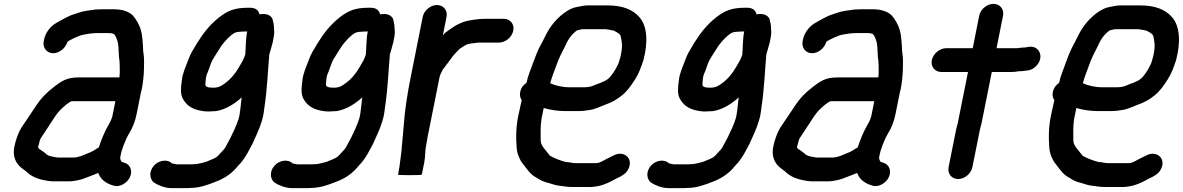

<svg xmlns="http://www.w3.org/2000/svg" viewBox="-20 -779 6111 992"><path d="M600.8 36 605.6 12C607.2 7.3 608.5 2.7 609.4 -2C611.9 -8 614.2 -14.3 616.2 -21C617 -25 618.5 -29.3 620.8 -34C629 -54.7 635.7 -70.6 646.8 -89C665.7 -119.9 678 -150.4 686.1 -191L708.7 -304C709.5 -308 710.7 -312.3 712.3 -317C719 -350.7 722.8 -387.6 723.8 -420C724.3 -446.3 725.7 -480.1 721.4 -503C719 -516.5 719.3 -535.9 718 -551L715.6 -579C714.4 -589.7 713.2 -598.7 712 -606L707.6 -624C701.3 -648.5 683 -680.6 667.3 -698C647.6 -718.6 613.4 -731 569.9 -731H506.9C496.9 -731 486.2 -730.7 474.7 -730C439.6 -725.1 408.4 -722.2 378.9 -711C359.9 -704.5 343.3 -700 326.9 -691L311.4 -683C299.3 -677.1 277 -664 265.2 -657C239.9 -640.7 215 -611 207.8 -575L206 -566C199.4 -533 221.6 -504 254.6 -504C288.2 -504 319.6 -531.8 328.4 -563C333.7 -567.4 342.4 -572.1 346.6 -574L366.6 -584C380.2 -590.2 400 -598.6 417 -601C436.4 -604.4 458 -608 480.4 -608H545.4C548.7 -608 552 -607.7 555.2 -607C560.7 -607 565.3 -604.1 569.4 -603C580 -589.8 584 -576 588.8 -560C594.7 -530.8 592 -492.6 597.4 -463L598.4 -443C598.8 -420.8 599.7 -404.8 597.3 -382L596.7 -379H386.7C326.5 -379 299.6 -361.6 258.9 -330C219.3 -299.4 193.8 -273.9 166.5 -233L149.3 -207C129.3 -178.4 109.2 -146.1 89.6 -118C74.2 -91.7 61.4 -57.1 54.2 -21C45.2 24.1 58 54.9 79.4 78C90.8 90 108.3 100 119.8 111C142 132.1 174.4 146.3 213.5 153L229.9 156C237.1 156.7 244.6 157.3 252.5 158H333.5C367.9 158 405.9 148.3 432.8 136C449.8 129.7 471.4 121.6 486 115L487.2 114C500.2 148.9 526.7 168.1 566.1 180C600.6 190.7 637.2 164.9 650.4 138C668.7 100.8 649.9 69.8 623.6 62C618.6 60.5 614 59.4 609.6 57H608.6C604.6 52 601.2 43 600.8 36ZM576.1 -256 560.9 -180 555.7 -164C551.8 -153.2 547.2 -144.1 540.7 -134C520 -97.8 504.3 -59.7 490.4 -17L486 -15L462 0C453.2 4.7 445.1 9.3 433.4 13C410.8 22.5 387 35 358 35H283C279 35 275.1 34.7 271.2 34L254.8 31C251.5 31 248.6 30.3 246.2 29C234.3 27.3 220.7 20.9 214.4 13C208.1 7.7 200.3 2 190.8 -4C185.2 -8 178.4 -11.9 176.6 -18L177.2 -21C177.9 -24.3 179 -28.3 180.6 -33C183 -45.2 187.3 -62.3 194 -70C211.6 -98.1 233.9 -128.7 251.3 -157L265.7 -179C284.2 -205.3 296.6 -217.3 322.7 -239C331.2 -245 337.8 -249.7 342.5 -253L348.9 -255C349.7 -255.7 350.4 -256 351.1 -256Z M1247.2 -497C1238.3 -469.5 1230.1 -458.2 1215.4 -433C1197.1 -400.1 1171.6 -369.9 1142.7 -349C1125.5 -335.8 1110 -326 1083.1 -326C1063.1 -326 1037.2 -326.8 1041.3 -347C1042.2 -355 1043 -364 1043.7 -374L1046.5 -388C1048.5 -394.7 1051.2 -401.7 1054.7 -409C1060.9 -424.6 1070.1 -456 1079 -471C1092 -491.4 1111.5 -524.6 1125.8 -545C1143.4 -567.8 1167.8 -596.1 1193.8 -610C1202.9 -614.1 1224.4 -616 1237 -616H1247C1250.3 -616 1253.7 -616.3 1257.2 -617C1248.7 -574.5 1250.7 -536.9 1247.2 -497ZM1320.7 -705C1315.3 -727.7 1298.9 -739 1271.5 -739H1261.5C1191.5 -739 1156.3 -723.7 1110.4 -688C1063.4 -650.3 1031.2 -609.4 998 -556C979.1 -524 963.6 -502.3 950.8 -465C938.3 -430 923 -401.7 919.3 -362L916.1 -336C913.1 -302.2 915.7 -280.5 930.7 -259C950.1 -229.9 977.3 -213.7 1022.1 -206C1046.1 -201 1069 -203.5 1095.9 -205C1146.1 -212.5 1194.4 -244.4 1229.1 -276C1225.8 -259.5 1224.9 -239.1 1222.9 -225C1219.3 -201.1 1219.4 -188.8 1213.1 -166C1201.8 -130.9 1186.3 -98.5 1171.8 -69C1162.3 -49.6 1153.7 -36.7 1144.6 -18L1137.6 -8C1127.7 3.4 1117.2 14.2 1108.2 24C1093.9 40.5 1067.4 46.2 1047.8 56C1031.6 61.1 1010.6 66.2 993.2 69H984.2C979.4 69.7 974.7 70 970 70H892C887.8 69.1 874.1 66.6 868 65C843.4 40.4 797.2 50.3 773.8 78.5C747.5 110.3 754 147.6 775.3 164C793 176.6 831.3 193 865.5 193H945.5C952.1 193 958.5 192.7 964.7 192C1012.2 192 1057.1 174.6 1094.1 160C1134 145.2 1166.9 124.6 1195 95C1204.8 82.4 1215.7 72.2 1227.2 59C1249.6 31.8 1266.6 -2.4 1284 -35C1300.2 -72.3 1320.1 -110.5 1332.7 -154C1342.3 -183.5 1343 -202.8 1347.3 -232C1360.1 -316.4 1364 -414.1 1371.4 -498C1373.6 -505.3 1375.6 -512.3 1377.6 -519L1384.8 -545C1388.3 -555.7 1390.5 -565 1391.4 -573L1394 -586C1395.9 -595.3 1396.8 -605 1396.8 -615C1395 -636.1 1395.8 -654.1 1390 -671C1388.7 -677 1389 -681 1385.1 -686.5C1373.6 -702.6 1354.7 -710.2 1320.7 -705Z M1870.2 -497C1861.3 -469.5 1853.1 -458.2 1838.4 -433C1820.1 -400.1 1794.6 -369.9 1765.7 -349C1748.5 -335.8 1733 -326 1706.1 -326C1686.1 -326 1660.2 -326.8 1664.3 -347C1665.2 -355 1666 -364 1666.7 -374L1669.5 -388C1671.5 -394.7 1674.2 -401.7 1677.7 -409C1683.9 -424.6 1693.1 -456 1702 -471C1715 -491.4 1734.5 -524.6 1748.8 -545C1766.4 -567.8 1790.8 -596.1 1816.8 -610C1825.9 -614.1 1847.4 -616 1860 -616H1870C1873.3 -616 1876.7 -616.3 1880.2 -617C1871.7 -574.5 1873.7 -536.9 1870.2 -497ZM1943.7 -705C1938.3 -727.7 1921.9 -739 1894.5 -739H1884.5C1814.5 -739 1779.3 -723.7 1733.4 -688C1686.4 -650.3 1654.2 -609.4 1621 -556C1602.1 -524 1586.6 -502.3 1573.8 -465C1561.3 -430 1546 -401.7 1542.3 -362L1539.1 -336C1536.1 -302.2 1538.7 -280.5 1553.7 -259C1573.1 -229.9 1600.3 -213.7 1645.1 -206C1669.1 -201 1692 -203.5 1718.9 -205C1769.1 -212.5 1817.4 -244.4 1852.1 -276C1848.8 -259.5 1847.9 -239.1 1845.9 -225C1842.3 -201.1 1842.4 -188.8 1836.1 -166C1824.8 -130.9 1809.3 -98.5 1794.8 -69C1785.3 -49.6 1776.7 -36.7 1767.6 -18L1760.6 -8C1750.7 3.4 1740.2 14.2 1731.2 24C1716.9 40.5 1690.4 46.2 1670.8 56C1654.6 61.1 1633.6 66.2 1616.2 69H1607.2C1602.4 69.7 1597.7 70 1593 70H1515C1510.8 69.1 1497.1 66.6 1491 65C1466.4 40.4 1420.2 50.3 1396.8 78.5C1370.5 110.3 1377 147.6 1398.3 164C1416 176.6 1454.3 193 1488.5 193H1568.5C1575.1 193 1581.5 192.7 1587.7 192C1635.2 192 1680.1 174.6 1717.1 160C1757 145.2 1789.9 124.6 1818 95C1827.8 82.4 1838.7 72.2 1850.2 59C1872.6 31.8 1889.6 -2.4 1907 -35C1923.2 -72.3 1943.1 -110.5 1955.7 -154C1965.3 -183.5 1966 -202.8 1970.3 -232C1983.1 -316.4 1987 -414.1 1994.4 -498C1996.6 -505.3 1998.6 -512.3 2000.6 -519L2007.8 -545C2011.3 -555.7 2013.5 -565 2014.4 -573L2017 -586C2018.9 -595.3 2019.8 -605 2019.8 -615C2018 -636.1 2018.8 -654.1 2013 -671C2011.7 -677 2012 -681 2008.1 -686.5C1996.6 -702.6 1977.7 -710.2 1943.7 -705Z M2164.1 -692 2100.3 -372C2088.2 -311.6 2078.5 -249.1 2071.7 -194C2066.8 -131.6 2060 -71.7 2055.2 -11C2055.5 -9 2055.4 -7 2055 -5C2049.4 33.8 2046.8 71.3 2039.2 109L2036.4 123C2036 125 2056.2 126 2096.8 126C2138.2 126 2159 125 2159.4 123L2172.2 59C2178.2 29.3 2175.2 4.1 2181.4 -27C2184.2 -44.3 2187.4 -62 2191 -80L2251.7 -384C2253.6 -393.8 2266.8 -414.7 2267.8 -420C2269.6 -422 2271.8 -424.7 2274.4 -428C2292.2 -452.3 2301.5 -463.1 2318.2 -487C2331 -503.9 2341.5 -511.8 2355.2 -527C2368.7 -534.9 2378.8 -543.2 2389.4 -548C2402.8 -554.1 2420.3 -555.1 2437.2 -557L2449.6 -559H2557.6C2591.7 -559 2625.1 -586.5 2631.9 -620.5C2638.7 -654.5 2616.3 -682 2582.2 -682H2487.2C2479.8 -682 2472.8 -681.7 2466 -681C2458.6 -681 2451.2 -680.3 2443.6 -679L2427.2 -677C2420.9 -675.7 2414.7 -674.7 2408.6 -674C2380.7 -669.8 2356.2 -659.4 2334.2 -647L2306.6 -629C2291 -618.2 2276.2 -607.7 2268 -596L2287.1 -692C2293.8 -725.3 2271.3 -753 2237.8 -753C2204.4 -753 2170.8 -725.3 2164.1 -692Z M2903.4 58C2873.2 50.1 2844.8 38.8 2821.8 26L2789 -15C2783.1 -22.3 2780.9 -28.2 2776.4 -37C2772.9 -48.7 2773.2 -63.7 2773.4 -82C2772.7 -119.3 2773.3 -152.7 2784.3 -197L2789.1 -221C2821.3 -211.3 2861.4 -205 2902.9 -205H2968.9C2987.4 -205 3004.6 -206.9 3020.9 -210C3052.1 -212.8 3080.5 -228.4 3106.5 -238C3140.1 -249.7 3167.3 -264.5 3193.1 -286C3222.1 -308.8 3241.4 -338.3 3261.9 -370C3280.8 -398.9 3291.5 -430.4 3304.4 -468C3329.4 -563.4 3323.8 -646.2 3282.9 -691C3250.7 -728.3 3197.7 -751 3121.9 -751H3014.9C3002.9 -751 2990.3 -749.3 2976.9 -746L2956.1 -742C2940.8 -738.7 2924.7 -731.7 2907.9 -721C2870.8 -696.8 2837.8 -662.5 2813.2 -622C2799.5 -599.2 2785.1 -566.1 2771.2 -542C2757.7 -516.7 2746.5 -487.7 2735.2 -457C2723.6 -421.6 2707.8 -389.8 2700.1 -351C2682.3 -339 2671.5 -323.3 2667.7 -304C2664.5 -288 2667 -274 2675.3 -262L2672.7 -249C2668.4 -231 2664.8 -214.3 2661.7 -199C2644.8 -128.9 2645.3 -67.8 2649.6 -13C2652.1 13.8 2659.9 30.4 2669.2 49C2676.4 62.6 2688.6 75.1 2697.4 88L2711 105C2716.9 112.3 2722.7 118.3 2728.4 123C2738.3 132.7 2754.3 139.3 2766.5 148C2780.4 156.4 2798 162.5 2816.7 167C2836 172.1 2850.4 179.5 2873.9 181C2893.5 183.2 2910.3 187 2931.7 187H3034.7C3048.3 187 3065.1 182.8 3077.9 181C3103.8 174.8 3136 159.7 3157.7 147C3160.7 145 3163.3 143.7 3165.5 143C3190.6 131.5 3213.7 120 3226.7 94C3253.9 39.5 3204.3 -2.5 3152.4 23C3139.1 30.8 3124.3 36 3110.2 44C3097.2 51 3077.4 64 3059.2 64H2953.2C2937.1 64 2920.4 58 2903.4 58ZM2990.4 -628H3110.4C3117.4 -626.7 3122.9 -625.8 3126.9 -625.5C3135.9 -624.7 3144.7 -621.2 3153.8 -620L3154.6 -619L3170.8 -610C3174.9 -607.3 3178.9 -604 3182.8 -600C3183.7 -598 3184.7 -596.3 3185.8 -595C3188.9 -587.2 3190.2 -572 3191.8 -565C3195.4 -547.1 3193.3 -522.2 3188.4 -498C3185.6 -483.9 3180.7 -468.1 3177 -456L3173 -446C3165 -431 3159.5 -418.3 3150 -405.5C3141.3 -393.8 3134.7 -382.4 3123.5 -373C3100.8 -354.1 3070.9 -348.2 3044.1 -336C3030.3 -329.7 3012 -328 2993.5 -328H2924.5C2885.1 -328 2848 -337.1 2822.7 -349C2827.2 -365 2831.7 -379.3 2836.3 -392L2853.4 -438C2867.8 -480.7 2882.9 -506.9 2901.6 -544C2915.9 -577.8 2935.5 -603.6 2961.2 -622H2962.2C2970.9 -623.7 2981.1 -628 2990.4 -628Z M3815.2 -497C3806.3 -469.5 3798.1 -458.2 3783.4 -433C3765.1 -400.1 3739.6 -369.9 3710.7 -349C3693.5 -335.8 3678 -326 3651.1 -326C3631.1 -326 3605.2 -326.8 3609.3 -347C3610.2 -355 3611 -364 3611.7 -374L3614.5 -388C3616.5 -394.7 3619.2 -401.7 3622.7 -409C3628.9 -424.6 3638.1 -456 3647 -471C3660 -491.4 3679.5 -524.6 3693.8 -545C3711.4 -567.8 3735.8 -596.1 3761.8 -610C3770.9 -614.1 3792.4 -616 3805 -616H3815C3818.3 -616 3821.7 -616.3 3825.2 -617C3816.7 -574.5 3818.7 -536.9 3815.2 -497ZM3888.7 -705C3883.3 -727.7 3866.9 -739 3839.5 -739H3829.5C3759.5 -739 3724.3 -723.7 3678.4 -688C3631.4 -650.3 3599.2 -609.4 3566 -556C3547.1 -524 3531.6 -502.3 3518.8 -465C3506.3 -430 3491 -401.7 3487.3 -362L3484.1 -336C3481.1 -302.2 3483.7 -280.5 3498.7 -259C3518.1 -229.9 3545.3 -213.7 3590.1 -206C3614.1 -201 3637 -203.5 3663.9 -205C3714.1 -212.5 3762.4 -244.4 3797.1 -276C3793.8 -259.5 3792.9 -239.1 3790.9 -225C3787.3 -201.1 3787.4 -188.8 3781.1 -166C3769.8 -130.9 3754.3 -98.5 3739.8 -69C3730.3 -49.6 3721.7 -36.7 3712.6 -18L3705.6 -8C3695.7 3.4 3685.2 14.2 3676.2 24C3661.9 40.5 3635.4 46.2 3615.8 56C3599.6 61.1 3578.6 66.2 3561.2 69H3552.2C3547.4 69.7 3542.7 70 3538 70H3460C3455.8 69.1 3442.1 66.6 3436 65C3411.4 40.4 3365.2 50.3 3341.8 78.5C3315.5 110.3 3322 147.6 3343.3 164C3361 176.6 3399.3 193 3433.5 193H3513.5C3520.1 193 3526.5 192.7 3532.7 192C3580.2 192 3625.1 174.6 3662.1 160C3702 145.2 3734.9 124.6 3763 95C3772.8 82.4 3783.7 72.2 3795.2 59C3817.6 31.8 3834.6 -2.4 3852 -35C3868.2 -72.3 3888.1 -110.5 3900.7 -154C3910.3 -183.5 3911 -202.8 3915.3 -232C3928.1 -316.4 3932 -414.1 3939.4 -498C3941.6 -505.3 3943.6 -512.3 3945.6 -519L3952.8 -545C3956.3 -555.7 3958.5 -565 3959.4 -573L3962 -586C3963.9 -595.3 3964.8 -605 3964.8 -615C3963 -636.1 3963.8 -654.1 3958 -671C3956.7 -677 3957 -681 3953.1 -686.5C3941.6 -702.6 3922.7 -710.2 3888.7 -705Z M4521.8 36 4526.6 12C4528.2 7.3 4529.5 2.7 4530.4 -2C4532.9 -8 4535.2 -14.3 4537.2 -21C4538 -25 4539.5 -29.3 4541.8 -34C4550 -54.7 4556.7 -70.6 4567.8 -89C4586.7 -119.9 4599 -150.4 4607.1 -191L4629.7 -304C4630.5 -308 4631.7 -312.3 4633.3 -317C4640 -350.7 4643.8 -387.6 4644.8 -420C4645.3 -446.3 4646.7 -480.1 4642.4 -503C4640 -516.5 4640.3 -535.9 4639 -551L4636.6 -579C4635.4 -589.7 4634.2 -598.7 4633 -606L4628.6 -624C4622.3 -648.5 4604 -680.6 4588.3 -698C4568.6 -718.6 4534.4 -731 4490.9 -731H4427.9C4417.9 -731 4407.2 -730.7 4395.7 -730C4360.6 -725.1 4329.4 -722.2 4299.9 -711C4280.9 -704.5 4264.3 -700 4247.9 -691L4232.4 -683C4220.3 -677.1 4198 -664 4186.2 -657C4160.9 -640.7 4136 -611 4128.8 -575L4127 -566C4120.4 -533 4142.6 -504 4175.6 -504C4209.2 -504 4240.6 -531.8 4249.4 -563C4254.7 -567.4 4263.4 -572.1 4267.6 -574L4287.6 -584C4301.2 -590.2 4321 -598.6 4338 -601C4357.4 -604.4 4379 -608 4401.4 -608H4466.4C4469.7 -608 4473 -607.7 4476.2 -607C4481.7 -607 4486.3 -604.1 4490.4 -603C4501 -589.8 4505 -576 4509.8 -560C4515.7 -530.8 4513 -492.6 4518.4 -463L4519.4 -443C4519.8 -420.8 4520.7 -404.8 4518.3 -382L4517.7 -379H4307.7C4247.5 -379 4220.6 -361.6 4179.9 -330C4140.3 -299.4 4114.8 -273.9 4087.5 -233L4070.3 -207C4050.3 -178.4 4030.2 -146.1 4010.6 -118C3995.2 -91.7 3982.4 -57.1 3975.2 -21C3966.2 24.1 3979 54.9 4000.4 78C4011.8 90 4029.3 100 4040.8 111C4063 132.1 4095.4 146.3 4134.5 153L4150.9 156C4158.1 156.7 4165.6 157.3 4173.5 158H4254.5C4288.9 158 4326.9 148.3 4353.8 136C4370.8 129.7 4392.4 121.6 4407 115L4408.2 114C4421.2 148.9 4447.7 168.1 4487.1 180C4521.6 190.7 4558.2 164.9 4571.4 138C4589.7 100.8 4570.9 69.8 4544.6 62C4539.6 60.5 4535 59.4 4530.6 57H4529.6C4525.6 52 4522.2 43 4521.8 36ZM4497.1 -256 4481.9 -180 4476.7 -164C4472.8 -153.2 4468.2 -144.1 4461.7 -134C4441 -97.8 4425.3 -59.7 4411.4 -17L4407 -15L4383 0C4374.2 4.7 4366.1 9.3 4354.4 13C4331.8 22.5 4308 35 4279 35H4204C4200 35 4196.1 34.7 4192.2 34L4175.8 31C4172.5 31 4169.6 30.3 4167.2 29C4155.3 27.3 4141.7 20.9 4135.4 13C4129.1 7.7 4121.3 2 4111.8 -4C4106.2 -8 4099.4 -11.9 4097.6 -18L4098.2 -21C4098.9 -24.3 4100 -28.3 4101.6 -33C4104 -45.2 4108.3 -62.3 4115 -70C4132.6 -98.1 4154.9 -128.7 4172.3 -157L4186.7 -179C4205.2 -205.3 4217.6 -217.3 4243.7 -239C4252.2 -245 4258.8 -249.7 4263.5 -253L4269.9 -255C4270.7 -255.7 4271.4 -256 4272.1 -256Z M5039.3 -698 5005.8 -530H4868.8C4834.9 -530 4801.1 -501.6 4794.4 -468C4787.7 -434.4 4810.4 -407 4844.3 -407H4981.3L4928.3 -142C4926.4 -132.3 4921.9 -119.5 4920 -110L4881.2 84C4874.4 118.1 4896.4 146 4930.4 146C4964.3 146 4997.4 118.1 5004.2 84L5043 -110C5044.8 -119.3 5049.3 -131.6 5051.3 -142L5104.3 -407H5202.3C5218.3 -407 5231.2 -408 5245.1 -411H5248.1C5258.7 -411 5269.6 -412 5280.7 -414L5291.9 -415C5309.2 -418.3 5324.1 -427 5336.5 -441C5377 -486.4 5348 -545.5 5295.2 -537L5283.8 -535C5281.7 -534.3 5279.9 -534 5278.6 -534C5263.4 -534 5248.6 -531.6 5235.8 -530H5128.8L5162.3 -698C5169 -731.3 5146.5 -759 5113 -759C5079.6 -759 5046 -731.3 5039.3 -698Z M5655.4 58C5625.2 50.1 5596.8 38.8 5573.8 26L5541 -15C5535.1 -22.3 5532.9 -28.2 5528.4 -37C5524.9 -48.7 5525.2 -63.7 5525.4 -82C5524.7 -119.3 5525.3 -152.7 5536.3 -197L5541.1 -221C5573.3 -211.3 5613.4 -205 5654.9 -205H5720.9C5739.4 -205 5756.6 -206.9 5772.9 -210C5804.1 -212.8 5832.5 -228.4 5858.5 -238C5892.1 -249.7 5919.3 -264.5 5945.1 -286C5974.1 -308.8 5993.4 -338.3 6013.9 -370C6032.8 -398.9 6043.5 -430.4 6056.4 -468C6081.4 -563.4 6075.8 -646.2 6034.9 -691C6002.7 -728.3 5949.7 -751 5873.9 -751H5766.9C5754.9 -751 5742.3 -749.3 5728.9 -746L5708.1 -742C5692.8 -738.7 5676.7 -731.7 5659.9 -721C5622.8 -696.8 5589.8 -662.5 5565.2 -622C5551.5 -599.2 5537.1 -566.1 5523.2 -542C5509.7 -516.7 5498.5 -487.7 5487.2 -457C5475.6 -421.6 5459.8 -389.8 5452.1 -351C5434.3 -339 5423.5 -323.3 5419.7 -304C5416.5 -288 5419 -274 5427.3 -262L5424.7 -249C5420.4 -231 5416.8 -214.3 5413.7 -199C5396.8 -128.9 5397.3 -67.8 5401.6 -13C5404.1 13.8 5411.9 30.4 5421.2 49C5428.4 62.6 5440.6 75.1 5449.4 88L5463 105C5468.9 112.3 5474.7 118.3 5480.4 123C5490.3 132.7 5506.3 139.3 5518.5 148C5532.4 156.4 5550 162.5 5568.7 167C5588 172.1 5602.4 179.5 5625.9 181C5645.5 183.2 5662.3 187 5683.7 187H5786.7C5800.3 187 5817.1 182.8 5829.9 181C5855.8 174.8 5888 159.7 5909.7 147C5912.7 145 5915.3 143.7 5917.5 143C5942.6 131.5 5965.7 120 5978.7 94C6005.9 39.5 5956.3 -2.5 5904.4 23C5891.1 30.8 5876.3 36 5862.2 44C5849.2 51 5829.4 64 5811.2 64H5705.2C5689.1 64 5672.4 58 5655.4 58ZM5742.4 -628H5862.4C5869.4 -626.7 5874.9 -625.8 5878.9 -625.5C5887.9 -624.7 5896.7 -621.2 5905.8 -620L5906.6 -619L5922.8 -610C5926.9 -607.3 5930.9 -604 5934.8 -600C5935.7 -598 5936.7 -596.3 5937.8 -595C5940.9 -587.2 5942.2 -572 5943.8 -565C5947.4 -547.1 5945.3 -522.2 5940.4 -498C5937.6 -483.9 5932.7 -468.1 5929 -456L5925 -446C5917 -431 5911.5 -418.3 5902 -405.5C5893.3 -393.8 5886.7 -382.4 5875.5 -373C5852.8 -354.1 5822.9 -348.2 5796.1 -336C5782.3 -329.7 5764 -328 5745.5 -328H5676.5C5637.1 -328 5600 -337.1 5574.7 -349C5579.2 -365 5583.7 -379.3 5588.3 -392L5605.4 -438C5619.8 -480.7 5634.9 -506.9 5653.6 -544C5667.9 -577.8 5687.5 -603.6 5713.2 -622H5714.2C5722.9 -623.7 5733.1 -628 5742.4 -628Z"/></svg>

Font: Smoothie
Style: It
Weight: 400
Foundry: Cannot Into Space Fonts
Version: Version 0.8